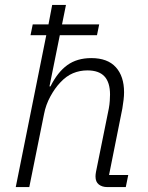

<svg xmlns="http://www.w3.org/2000/svg" viewBox="-20 -760 600 780"><path d="M44 0 168 -617H104L113 -661H177L192 -740H248L232 -661H383L374 -617H223L181 -409H185Q214 -467 253.5 -495.5Q293 -524 351 -524Q417 -524 450.5 -487Q484 -450 484 -385Q484 -371 482 -354Q480 -337 477 -319L423 -49H501L491 0H416Q395 0 381.5 -10.5Q368 -21 368 -43Q368 -48 368.5 -52Q369 -56 370 -62L422 -319Q425 -335 426 -350.5Q427 -366 427 -376Q427 -425 404.5 -449.5Q382 -474 335 -474Q304 -474 276.5 -462.5Q249 -451 225 -425Q203 -402 184.5 -368Q166 -334 159 -297L99 0Z"/></svg>

Font: IBM Plex Sans Light
Style: Italic
Weight: 300
Italic angle: -11.31°
Designer: Mike Abbink, Paul van der Laan, Pieter van Rosmalen
Foundry: Bold Monday
Version: Version 3.201